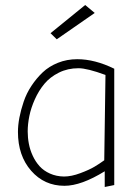

<svg xmlns="http://www.w3.org/2000/svg" viewBox="-20 -750 534 768"><path d="M182.1 -617.2 207 -592.8 358.9 -698.2 320.8 -730ZM437 -475.1Q359.4 -513.2 289.1 -513.2Q247.6 -513.2 211.7 -498.8Q175.8 -484.4 150.6 -460.4Q125.5 -436.5 105.7 -406.5Q85.9 -376.5 74.7 -343.3Q63.5 -310.1 57.6 -279.5Q51.8 -249 51.8 -222.2Q51.8 -127.4 104.5 -67.1Q157.2 -6.8 237.8 -6.8Q304.7 -6.8 398.9 -64.9V-2L437 -9.8ZM235.8 -43.9Q205.1 -44.4 179.9 -55.7Q154.8 -66.9 138.4 -85Q122.1 -103 111.1 -126.7Q100.1 -150.4 95.5 -174.8Q90.8 -199.2 90.8 -224.1Q90.8 -253.4 97.4 -285.9Q104 -318.4 119.4 -352.8Q134.8 -387.2 157.5 -414.6Q180.2 -441.9 215.6 -459.5Q251 -477.1 293.9 -477.1Q328.6 -477.1 401.9 -450.2L397 -108.9Q378.9 -95.7 358.2 -83.3Q337.4 -70.8 301.5 -57.4Q265.6 -43.9 235.8 -43.9Z"/></svg>

Font: Comic Neue Angular Light
Style: Regular
Weight: 300
Designer: Craig Rozynski
Foundry: Craig Rozynski
Version: Version 2.003